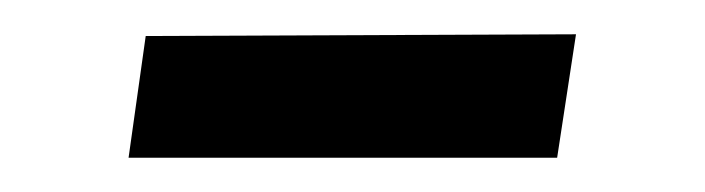

<svg xmlns="http://www.w3.org/2000/svg" viewBox="-20 -321 411 112"><path d="M65 -300 55 -229H305L316 -301Z"/></svg>

Font: Cheyenne Sans
Style: Italic
Weight: 400
Italic angle: -8.13011°
Designer: The Public Sans project authors (U.S. Web Design System), Libre Franklin designed by Pablo Impallari and Rodrigo Fuenzal
Foundry: The Cheyenne Sans Project Authors
Version: Version 2.007